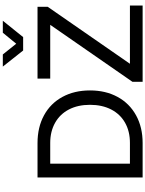

<svg xmlns="http://www.w3.org/2000/svg" viewBox="145 -1176 1031 1361"><g transform="rotate(-90 660.5 -495.5)"><path d="M83 -745H327Q439 -745 523.5 -699Q608 -653 654 -568.5Q700 -484 700 -373Q700 -262 654 -177.5Q608 -93 523.5 -46.5Q439 0 327 0H83ZM328 -90Q410 -90 471 -124.5Q532 -159 565 -223Q598 -287 598 -373Q598 -459 565 -522.5Q532 -586 470.5 -620.5Q409 -655 328 -655H181V-90ZM761 -72 1165 -655H784V-745H1293V-673L889 -90H1302V0H761ZM955 -991 1031 -896 1109 -991H1194L1078 -847H983L869 -991Z"/></g></svg>

Font: BLUETTI 2.0 Normal
Style: Normal
Weight: 400
Designer: Stijn de Vries
Foundry: tokotype
Version: Version 2.005;October 31, 2023;FontCreator 14.0.0.2814 64-bi